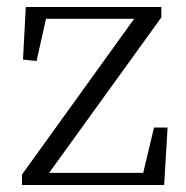

<svg xmlns="http://www.w3.org/2000/svg" viewBox="-20 -531 533 551"><path d="M422 -165 391 -35H121L443 -481V-511H54L46 -360L85 -356L112 -477H365L43 -30V0H451L461 -165Z"/></svg>

Font: Noto Serif CJK JP Light
Style: Regular
Weight: 300
Designer: Ryoko NISHIZUKA 西塚涼子 (kana & ideographs); Frank Grießhammer (Latin, Greek & Cyrillic); Wenlong ZHANG 张文龙 (bopomofo); San
Foundry: Adobe Systems Incorporated
Version: Version 1.001;PS 1.001;hotconv 16.6.54;makeotf.lib2.5.65590